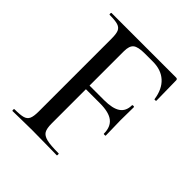

<svg xmlns="http://www.w3.org/2000/svg" viewBox="-174 -743 861 861"><g transform="rotate(45 256.5 -312.5)"><path d="M463 -489Q463 -487 457.5 -486.5Q452 -486 452 -489Q444 -544 412 -573Q380 -602 328 -602H276Q234 -602 218.5 -589.5Q203 -577 203 -543V-325H295Q349 -325 374.5 -342.5Q400 -360 400 -397Q400 -400 406 -400Q412 -400 412 -397L411 -313Q411 -283 412 -268L413 -218Q413 -216 407 -216Q401 -216 401 -218Q401 -261 375 -281.5Q349 -302 292 -302H203V-85Q203 -53 211.5 -38.5Q220 -24 244 -18Q268 -12 320 -12Q322 -12 322 -6Q322 0 320 0Q279 0 256 -1L162 -2L91 -1Q72 0 40 0Q37 0 37 -6Q37 -12 40 -12Q77 -12 94 -17Q111 -22 117.5 -36.5Q124 -51 124 -81V-544Q124 -574 118 -588Q112 -602 95.5 -607.5Q79 -613 43 -613Q40 -613 40 -619Q40 -625 43 -625H452Q461 -625 461 -616Z"/></g></svg>

Font: Cormorant Infant Medium
Style: Regular
Weight: 500
Designer: Christian Thalmann (Catharsis Fonts)
Version: Version 3.000